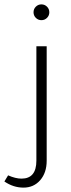

<svg xmlns="http://www.w3.org/2000/svg" viewBox="-84 -665 323 876"><path d="M69 -609Q69 -624 79.5 -634.5Q90 -645 105 -645Q120 -645 130.5 -634.5Q141 -624 141 -609Q141 -594 130.5 -583.5Q120 -573 105 -573Q90 -573 79.5 -583.5Q69 -594 69 -609ZM129 -454V68Q129 123 99.5 157Q70 191 23 191Q-23 191 -64 163L-47 135Q-13 150 14 150Q82 150 82 68V-454Z"/></svg>

Font: TajawalTap
Style: Regular
Weight: 300
Designer: Boutros Fonts
Foundry: Created by Boutros International 2017
Version: Version 2.700